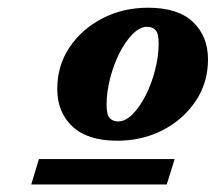

<svg xmlns="http://www.w3.org/2000/svg" viewBox="-20 -700 560 498"><path d="M364 -680Q441.5 -680 480.5 -643Q519.5 -606 519.5 -546Q519.5 -485.5 487.5 -437.8Q455.5 -390 402.2 -362.5Q349 -335 284.5 -335Q207 -335 167.8 -372Q128.5 -409 128.5 -469Q128.5 -530 160.5 -577.5Q192.5 -625 246 -652.5Q299.5 -680 364 -680ZM286.5 -385Q305.5 -385 324 -403.8Q342.5 -422.5 357.8 -452.5Q373 -482.5 382.2 -518.2Q391.5 -554 391.5 -587.5Q391.5 -613 383.5 -621.8Q375.5 -630.5 361.5 -630.5Q343 -630.5 324.2 -611.8Q305.5 -593 290.2 -563Q275 -533 265.8 -497.5Q256.5 -462 256.5 -428Q256.5 -402.5 264.5 -393.8Q272.5 -385 286.5 -385ZM61 -221.5 81 -287.5H433L412.5 -221.5Z"/></svg>

Font: Newsreader Text ExtraBold
Style: Italic
Weight: 800
Italic angle: -17°
Designer: Hugues Gentile
Foundry: Production Type
Version: Version 1.001